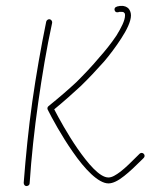

<svg xmlns="http://www.w3.org/2000/svg" viewBox="-20 -637 508 648"><path d="M373 -614C368 -613 365 -607 367 -602C368 -597 374 -594 379 -596C380 -596 382 -596 383 -597C385 -597 387 -597 388 -597C393 -597 397 -597 399 -594C402 -592 402 -588 402 -585C402 -568 389 -543 373 -517C355 -490 333 -463 315 -443C290 -413 265 -387 238 -360C210 -334 180 -308 144 -279C140 -276 139 -271 141 -267C155 -239 188 -178 226 -124C266 -66 312 -18 346 -18C361 -18 379 -27 399 -43C417 -57 438 -77 460 -99L465 -104C469 -108 469 -114 465 -118C461 -122 455 -122 451 -118L446 -113C424 -91 405 -72 387 -58C371 -46 358 -38 346 -38C316 -38 277 -85 242 -135C208 -184 178 -239 163 -268C197 -296 225 -321 252 -346C280 -373 305 -400 331 -429C349 -450 371 -479 389 -507C408 -536 422 -565 422 -585C422 -594 419 -602 414 -608C409 -613 401 -618 388 -617C385 -617 383 -617 380 -616C377 -616 375 -615 373 -614ZM60 -20C60 -14 64 -9 69 -9C75 -9 80 -13 80 -18C86 -108 96 -200 109 -291C122 -382 137 -473 156 -560C157 -565 153 -571 148 -572C143 -573 137 -569 136 -564C118 -476 102 -385 89 -294C76 -202 67 -110 60 -20Z"/></svg>

Font: Mistral SingleLine OTF-SVG Regular
Style: Regular
Weight: 300
Designer: François Chastanet, Élisa Garzelli, Anais Alves, Morgane Autin
Foundry: institut supérieur des arts et du design Toulouse / isdaT
Version: Version 1.000;hotconv 1.0.117;makeotfexe 2.5.65602 DEVELOPME